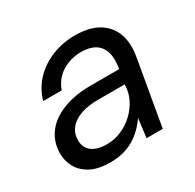

<svg xmlns="http://www.w3.org/2000/svg" viewBox="-120 -639 794 781"><g transform="rotate(-30 276.5 -248.0)"><path d="M188 12Q133 12 97.5 -6.5Q62 -25 45 -55.5Q28 -86 28 -121Q28 -176 58.5 -216Q89 -256 145 -277.5Q201 -299 275 -299H408Q416 -346 406.5 -376.5Q397 -407 372 -422Q347 -437 308 -437Q259 -437 219 -412.5Q179 -388 162 -341H75Q91 -395 127.5 -432Q164 -469 214 -488.5Q264 -508 319 -508Q386 -508 428.5 -483Q471 -458 487.5 -412.5Q504 -367 493 -305L440 0H364L375 -89Q361 -68 342.5 -49.5Q324 -31 301 -17Q278 -3 250 4.5Q222 12 188 12ZM213 -59Q249 -59 282 -73.5Q315 -88 340.5 -112.5Q366 -137 381 -168Q396 -199 396 -232V-234H270Q223 -234 188.5 -221.5Q154 -209 136 -186Q118 -163 118 -131Q118 -97 142.5 -78Q167 -59 213 -59Z"/></g></svg>

Font: DM Sans 24pt
Style: Italic
Weight: 400
Italic angle: -10°
Designer: Colophon Foundry, Jonny Pinhorn
Foundry: Colophon Foundry
Version: Version 4.004;gftools[0.9.30]